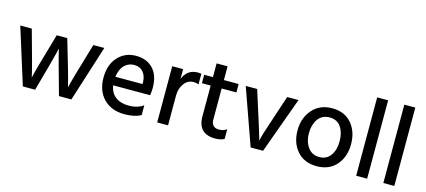

<svg xmlns="http://www.w3.org/2000/svg" viewBox="-56 -1185 3714 1673"><g transform="rotate(15 1801.0 -349.0)"><path d="M289 0H178L19 -507H123Q222 -154 233 -95Q247 -163 348 -507H443Q540 -183 560 -94Q572 -153 678 -507H777L616 0H504Q414 -317 396 -400Q383 -338 289 0Z M935 -290H1180V-308Q1178 -365 1149 -398.5Q1120 -432 1068 -432Q1016 -432 980 -395.5Q944 -359 935 -290ZM1095 5Q977 5 907 -66Q837 -137 837 -255.5Q837 -374 901 -443.5Q965 -513 1063 -513Q1161 -513 1218 -452.5Q1275 -392 1275 -278Q1275 -247 1269 -213H936Q946 -147 992 -112Q1038 -77 1113.5 -77Q1189 -77 1243 -115V-27Q1187 5 1095 5Z M1488 0H1390V-507H1488V-418Q1525 -512 1621 -512Q1635 -512 1652 -509V-413Q1631 -422 1605 -422Q1554 -422 1521 -377Q1488 -332 1488 -270Z M1914 5Q1757 5 1757 -154V-431H1678V-507H1757V-631H1856V-507H1989V-431H1856V-152Q1856 -79 1926 -79Q1967 -79 1995 -101V-13Q1962 5 1914 5Z M2345 0H2233L2053 -507H2156Q2277 -130 2290 -77Q2299 -126 2356 -293L2427 -507H2529Z M2831.5 -431Q2763 -431 2727 -379.5Q2691 -328 2691 -252.5Q2691 -177 2728 -125.5Q2765 -74 2831 -74Q2897 -74 2932.5 -124Q2968 -174 2968 -252Q2968 -330 2934 -380.5Q2900 -431 2831.5 -431ZM3008 -440.5Q3071 -367 3071 -253Q3071 -139 3006.5 -65Q2942 9 2829.5 9Q2717 9 2653 -64Q2589 -137 2589 -250Q2589 -363 2655 -438.5Q2721 -514 2833 -514Q2945 -514 3008 -440.5Z M3284 0H3185V-707H3284Z M3529 0H3430V-707H3529Z"/></g></svg>

Font: Hind Jalandhar Medium
Style: Regular
Weight: 500
Designer: Namrata Goyal
Foundry: Indian Type Foundry
Version: Version 0.702;PS 1.0;hotconv 1.0.81;makeotf.lib2.5.63406